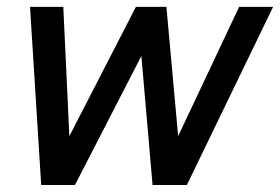

<svg xmlns="http://www.w3.org/2000/svg" viewBox="-20 -530 802 550"><path d="M98 0 66 -510.3H161.3L178.7 -140L369.3 -510.3H456.7L490.3 -140L665 -510.3H762.3L515.3 0H417L385 -369.7L194.7 0Z"/></svg>

Font: Red Hat Display VF
Style: Italic
Weight: 300
Italic angle: -12°
Designer: Pentagram, MCKL
Foundry: Pentagram, MCKL
Version: Version 1.010